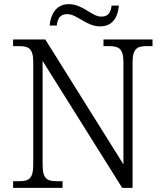

<svg xmlns="http://www.w3.org/2000/svg" viewBox="-20 -904 788 924"><path d="M462 -777C525 -777 548 -826 552 -877H517C513 -850 506 -824 468 -824C421 -824 380 -884 311 -884C247 -884 223 -830 219 -781H253C257 -808 264 -836 304 -836C351 -836 395 -777 462 -777ZM43 0H281V-32H255C208 -32 185 -42 185 -111V-611L568 0H618V-603C618 -672 641 -682 688 -682H714V-714H478V-682H503C550 -682 574 -672 574 -605V-113L198 -714H43V-682H70C117 -682 140 -672 140 -605V-111C140 -42 117 -32 70 -32H43Z"/></svg>

Font: Noto Serif Bengali Light
Style: Regular
Weight: 300
Designer: Juan Bruce, Universal Thirst, Indian Type Foundry and the Monotype Design Team.
Foundry: Monotype Imaging Inc.
Version: Version 2.003